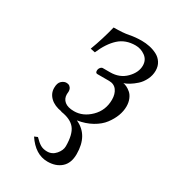

<svg xmlns="http://www.w3.org/2000/svg" viewBox="-167 -531 762 853"><g transform="rotate(30 213.5 -104.5)"><path d="M105 166 121.1 159.2Q139.2 178.2 153.6 186.5Q168 194.8 188 194.8Q213.9 194.8 231.4 174.3Q249 153.8 249 132.8Q249 72.3 227.3 44.7Q205.6 17.1 153.8 9.8L154.8 8.8Q116.7 2.9 95.5 -17.3Q74.2 -37.6 74.2 -65.9Q74.2 -91.3 86.2 -102.1Q98.1 -112.8 109.9 -112.8Q115.7 -112.8 121.3 -111.3Q127 -109.9 132.6 -102.5Q138.2 -95.2 138.2 -83Q138.2 -80.6 137.7 -76.4Q137.2 -72.3 137.2 -69.8Q137.2 -46.9 153.6 -33.4Q169.9 -20 202.1 -20Q248 -20 285.6 -56.9Q323.2 -93.8 323.2 -148.9Q323.2 -177.7 309.6 -196.3Q295.9 -214.8 270 -214.8H210Q200.2 -214.8 200.2 -227.1Q200.2 -236.3 205.8 -243.2Q211.4 -250 217.8 -250H254.9Q303.7 -250 335 -281.5Q366.2 -313 366.2 -348.1Q366.2 -377.4 343.8 -393.8Q321.3 -410.2 293.9 -410.2Q242.7 -410.2 209.2 -379.6Q175.8 -349.1 151.9 -293L127.9 -297.9Q152.3 -362.3 168.9 -430.2Q216.8 -430.2 245.8 -436Q274.9 -441.9 307.1 -441.9Q328.1 -441.9 347.9 -437.7Q367.7 -433.6 386 -424.3Q404.3 -415 415.5 -397.7Q426.8 -380.4 426.8 -356.9Q426.8 -333 415.8 -310.8Q404.8 -288.6 388.7 -274.2Q372.6 -259.8 357.2 -250.5Q341.8 -241.2 330.1 -237.8Q338.4 -236.8 348.4 -231.9Q358.4 -227.1 369.1 -218Q379.9 -209 387 -192.1Q394 -175.3 394 -154.8Q394 -130.9 384.8 -106.2Q375.5 -81.5 357.4 -57.6Q339.4 -33.7 307.1 -15.6Q274.9 2.4 233.9 8.8Q308.1 42 308.1 139.2Q308.1 185.5 281.5 209.2Q254.9 232.9 211.9 232.9Q149.4 232.9 105 166Z"/></g></svg>

Font: Common Serif
Style: Bold Italic
Weight: 700
Italic angle: -12°
Designer: Philipp H. Poll, Khaled Hosny
Foundry: Stefan Peev, Context Ltd.
Version: Version 1.026